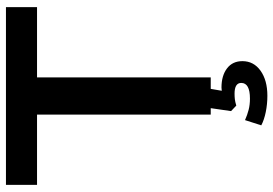

<svg xmlns="http://www.w3.org/2000/svg" viewBox="-160 -586 940 661"><g transform="rotate(-90 310.5 -255.0)"><path d="M247 0V-598H5V-705H617V-598H375V0ZM312 195Q283 195 256 189.5Q229 184 210 174L228 118Q246 126 263.5 130.5Q281 135 302 135Q356 135 356 105Q356 82 319 82Q309 82 300 83Q291 84 278 88L259 70L272 -20H339L329 38Q335 37 340 37Q381 37 406 56Q431 75 431 109Q431 148 398 171.5Q365 195 312 195Z"/></g></svg>

Font: Nunito Sans
Style: Bold
Weight: 700
Designer: Vernon Adams
Foundry: Vernon Adams
Version: Version 3.101; ttfautohint (v1.8.4.7-5d5b);gftools[0.9.27]